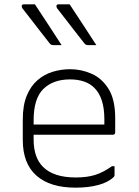

<svg xmlns="http://www.w3.org/2000/svg" viewBox="-20 -855 640 885"><path d="M141 -835Q172 -788 203.5 -740Q235 -692 264 -647H226Q215 -647 209 -655Q182 -690 162.5 -714.5Q143 -739 125 -763Q107 -787 83 -817Q79 -823 80.5 -829Q82 -835 89 -835ZM301 -835Q332 -788 363.5 -740Q395 -692 424 -647H386Q375 -647 369 -655Q342 -690 322.5 -714.5Q303 -739 285 -763Q267 -787 243 -817Q239 -823 240.5 -829Q242 -835 249 -835ZM303 -536Q355 -536 402.5 -515Q450 -494 480.5 -445Q511 -396 511 -310V-245Q511 -234 500 -234H135V-212Q135 -129 178 -86Q227 -37 329 -37Q382 -37 419.5 -49Q457 -61 496 -89H508V-48Q508 -43 505 -40Q480 -15 434 -2.5Q388 10 328 10Q211 10 148 -45.5Q85 -101 85 -210V-304Q85 -370 103.5 -414.5Q122 -459 153.5 -486Q185 -513 224 -524.5Q263 -536 303 -536ZM303 -489Q225 -489 180 -445Q135 -401 135 -301V-281H461V-306Q461 -404 415 -450Q395 -470 366.5 -479.5Q338 -489 303 -489Z"/></svg>

Font: Recursive Sn Lnr St Lt
Style: Regular
Weight: 300
Version: Version 1.079;hotconv 1.0.112;makeotfexe 2.5.65598; ttfautoh